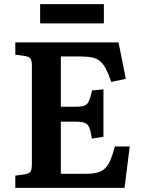

<svg xmlns="http://www.w3.org/2000/svg" viewBox="-20 -908 690 928"><path d="M54 0V-59L103 -66Q122 -70 128 -79.5Q134 -89 134 -118V-590Q134 -615 127.5 -624.5Q121 -634 101 -637L54 -644V-703H553L588 -527L518 -512Q505 -550 492.5 -574Q480 -598 464.5 -611.5Q449 -625 426 -630Q403 -635 370 -635H274V-392H344Q373 -392 387.5 -397Q402 -402 409.5 -419Q417 -436 425 -471L480 -476V-247L424 -238Q419 -274 411.5 -291.5Q404 -309 388.5 -314.5Q373 -320 343 -320H274V-68H393Q428 -68 450.5 -74Q473 -80 488 -94.5Q503 -109 514 -135Q525 -161 535 -200H607L582 0ZM174 -795V-888H482V-795Z"/></svg>

Font: Literata 18pt SemiBold
Style: Regular
Weight: 600
Designer: Latin by Veronika Burian and Jose Scaglione. Greek by Irene Vlachou. Cyrillic by Vera Evstafieva.
Foundry: TypeTogether
Version: Version 3.103;gftools[0.9.29]